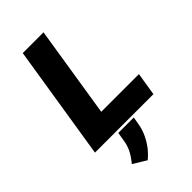

<svg xmlns="http://www.w3.org/2000/svg" viewBox="-288 -792 1124 1124"><g transform="rotate(-45 274.0 -230.5)"><path d="M35 0H519L542 -143H230L320 -711H148ZM140 200 222 250C238 236 251 224 266 206C295 170 324 120 333 62L341 15H213L204 70C196 123 174 156 149 189Z"/></g></svg>

Font: Asimov Pro
Style: UltObl
Weight: 900
Designer: Google
Version: Version 2.000980; 2014